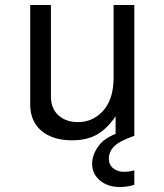

<svg xmlns="http://www.w3.org/2000/svg" viewBox="-20 -544 658 769"><path d="M518 -524V0H443V-78Q407 -26 366.5 -4Q326 18 268 18Q199 18 155 -13Q101 -52 101 -125V-524H184V-158Q184 -105 219 -78Q248 -55 292 -55Q351 -55 391 -98Q435 -145 435 -233V-524ZM480 -20 518 0Q460 20 438 41.5Q416 63 416 92Q416 116 433.5 130Q451 144 476 144Q500 144 518 138V196Q504 201 489 203Q474 205 460 205Q411 205 380 178.5Q349 152 349 112Q349 74 377.5 37Q406 0 480 -20Z"/></svg>

Font: Fragment Mono SC
Style: Regular
Weight: 400
Monospace: yes
Designer: Wei Huang based on Nimbus Sans by URW Studio, based on Helvetica by Max Miedinger.
Foundry: Wei Huang
Version: Version 1.012; ttfautohint (v1.8.4.7-5d5b)